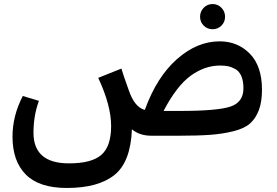

<svg xmlns="http://www.w3.org/2000/svg" viewBox="-20 -673 1371 952"><path d="M1078 -546Q1060 -528 1034 -528Q1008 -528 990 -546Q972 -564 972 -590Q972 -616 990 -634.5Q1008 -653 1034 -653Q1060 -653 1078 -634.5Q1096 -616 1096 -590Q1096 -564 1078 -546ZM1069 -468Q1159 -468 1219 -406.5Q1279 -345 1279 -228Q1279 -168 1263.5 -127Q1248 -86 1220 -61Q1192 -36 1138 -22.5Q1084 -9 1022.5 -4.5Q961 0 864 0H731Q672 0 634 -32Q628 130 547.5 194.5Q467 259 312 259H311Q174 259 108 192.5Q42 126 42 5Q42 -99 93 -197L173 -173Q146 -100 146 -15Q146 137 322 137Q435 137 483 94.5Q531 52 531 -48Q531 -150 467 -287L582 -333Q589 -307 618 -227Q647 -141 698 -128Q757 -291 857 -379.5Q957 -468 1069 -468ZM874 -123Q1058 -123 1122.5 -144.5Q1187 -166 1187 -235Q1187 -272 1176.5 -296Q1166 -320 1147 -330.5Q1128 -341 1111 -344.5Q1094 -348 1071 -348Q995 -348 925.5 -297.5Q856 -247 791 -123Z"/></svg>

Font: FiraGO Medium
Style: Regular
Weight: 500
Designer: bBox Type
Foundry: bBox Type GmbH
Version: Version 1.001;PS 001.001;hotconv 1.0.88;makeotf.lib2.5.64775